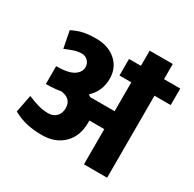

<svg xmlns="http://www.w3.org/2000/svg" viewBox="-159 -897 1076 1065"><g transform="rotate(30 379.0 -364.5)"><path d="M505.9 0V-225.6H410.2Q410.6 -221.2 410.6 -212.4Q410.6 -125 358.6 -74.5Q306.6 -23.9 223.6 -23.9Q166 -23.9 122.6 -34.2Q79.1 -44.4 36.6 -67.9L58.6 -179.7Q101.1 -161.6 130.9 -153.8Q160.6 -146 192.1 -146Q223.6 -146 243.2 -166Q262.7 -186 262.7 -218.3Q262.7 -279.8 194.8 -288.1Q152.8 -280.3 100.1 -280.3V-394.5Q175.8 -394.5 210 -416Q244.1 -437.5 244.1 -471.7Q244.1 -494.1 228.3 -510.3Q212.4 -526.4 189.2 -526.4Q166 -526.4 144.8 -519.8Q123.5 -513.2 86.4 -497.6L65.4 -605Q100.6 -623 133.8 -630.6Q167 -638.2 217.3 -638.2Q295.4 -638.2 344 -595Q392.6 -551.8 392.6 -481.9Q392.6 -402.3 335.4 -350.1Q339.4 -348.1 349.6 -340.3H505.9V-525.4H430.2V-631.3H506.3V-728.5H654.3V-631.3H758.3V-525.4H654.3V0Z"/></g></svg>

Font: Yantramanav Black
Style: Regular
Weight: 900
Version: Version 1.001;PS 1.0;hotconv 1.0.72;makeotf.lib2.5.5900; ttf